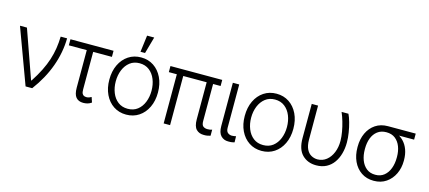

<svg xmlns="http://www.w3.org/2000/svg" viewBox="-58 -1295 4095 1833"><g transform="rotate(15 1990.0 -379.0)"><path d="M224.1 0 22.5 -545.9H91.3L259.8 -69.3H264.6Q309.1 -137.2 339.1 -197.8Q369.1 -258.3 387.5 -315.4Q405.8 -372.6 414.6 -429.4Q423.3 -486.3 424.8 -545.9H488.3Q486.3 -406.2 436.5 -268.1Q386.7 -129.9 289.6 0Z M947.3 -545.9V-485.8H521.5V-545.9ZM698.7 -545.9H762.2V-115.2Q762.2 -85.9 769.8 -72.5Q777.3 -59.1 788.8 -55.2Q800.3 -51.3 813 -51.3Q825.7 -51.3 838.1 -55.9Q850.6 -60.5 859.4 -65.9L876.5 -15.1Q855 0 835 4.6Q814.9 9.3 794.9 9.3Q748 9.3 723.4 -20Q698.7 -49.3 698.7 -115.2Z M1219.7 11.7Q1148.9 11.7 1094.7 -24.2Q1040.5 -60.1 1010 -123.8Q979.5 -187.5 979.5 -270Q979.5 -354 1010 -417.7Q1040.5 -481.4 1094.7 -517.3Q1148.9 -553.2 1219.7 -553.2Q1290.5 -553.2 1344.5 -517.3Q1398.4 -481.4 1429.2 -417.7Q1460 -354 1460 -270Q1460 -187.5 1429.4 -123.8Q1398.9 -60.1 1344.7 -24.2Q1290.5 11.7 1219.7 11.7ZM1219.7 -45.9Q1276.9 -45.9 1316.2 -76.4Q1355.5 -106.9 1376 -158.2Q1396.5 -209.5 1396.5 -270Q1396.5 -331.5 1376 -382.8Q1355.5 -434.1 1315.9 -464.8Q1276.4 -495.6 1219.7 -495.6Q1163.1 -495.6 1123.8 -464.6Q1084.5 -433.6 1063.7 -382.6Q1043 -331.5 1043 -270Q1043 -209.5 1063.5 -158.2Q1084 -106.9 1123.5 -76.4Q1163.1 -45.9 1219.7 -45.9ZM1198.2 -603.5 1219.2 -768.6H1289.6L1243.2 -603.5Z M2021.5 -545.9V-485.8H1509.8V-545.9ZM1652.3 -545.9V0H1588.9V-545.9ZM1883.8 -545.9H1947.3V-122.1Q1946.8 -80.6 1964.4 -67.6Q1981.9 -54.7 2007.8 -55.2Q2019 -54.7 2031 -56.9Q2043 -59.1 2051.8 -62V-2.4Q2040 1 2024.4 4.4Q2008.8 7.8 1987.8 7.3Q1939.9 7.8 1911.9 -21.2Q1883.8 -50.3 1883.8 -119.6Z M2126.5 -545.9H2189.5V-118.2Q2189.9 -82.5 2207.8 -68.8Q2225.6 -55.2 2247.6 -55.2Q2260.7 -55.2 2272.5 -57.4Q2284.2 -59.6 2288.1 -61L2289.6 -0.5Q2281.7 2 2266.6 4.6Q2251.5 7.3 2228 6.8Q2184.1 7.3 2155.3 -22.5Q2126.5 -52.2 2126.5 -118.2Z M2558.1 11.7Q2487.3 11.7 2433.1 -24.2Q2378.9 -60.1 2348.4 -123.8Q2317.9 -187.5 2317.9 -270Q2317.9 -354 2348.4 -417.7Q2378.9 -481.4 2433.1 -517.3Q2487.3 -553.2 2558.1 -553.2Q2628.9 -553.2 2682.9 -517.3Q2736.8 -481.4 2767.6 -417.7Q2798.3 -354 2798.3 -270Q2798.3 -187.5 2767.8 -123.8Q2737.3 -60.1 2683.1 -24.2Q2628.9 11.7 2558.1 11.7ZM2558.1 -45.9Q2615.2 -45.9 2654.5 -76.4Q2693.8 -106.9 2714.4 -158.2Q2734.9 -209.5 2734.9 -270Q2734.9 -331.5 2714.4 -382.8Q2693.8 -434.1 2654.3 -464.8Q2614.7 -495.6 2558.1 -495.6Q2501.5 -495.6 2462.2 -464.6Q2422.9 -433.6 2402.1 -382.6Q2381.3 -331.5 2381.3 -270Q2381.3 -209.5 2401.9 -158.2Q2422.4 -106.9 2461.9 -76.4Q2501.5 -45.9 2558.1 -45.9Z M2906.2 -545.9H2968.8L2969.2 -208Q2969.7 -151.4 2986.6 -116.5Q3003.4 -81.5 3032 -65.2Q3060.5 -48.8 3094.7 -48.3Q3145 -48.8 3182.9 -78.9Q3220.7 -108.9 3241.9 -160.4Q3263.2 -211.9 3262.7 -276.4Q3262.2 -317.9 3253.9 -365.2Q3245.6 -412.6 3231.9 -459.7Q3218.3 -506.8 3201.2 -545.9H3269Q3283.7 -515.6 3296.6 -469.7Q3309.6 -423.8 3317.6 -372.8Q3325.7 -321.8 3325.7 -275.9Q3325.7 -218.3 3311.5 -166.7Q3297.4 -115.2 3269 -75.4Q3240.7 -35.6 3197.8 -12.9Q3154.8 9.8 3097.2 9.8Q3012.2 9.8 2958.7 -44.2Q2905.3 -98.1 2905.8 -210Z M3435.1 -258.3V-266.1Q3435.1 -340.8 3462.9 -400.4Q3490.7 -460 3542.2 -494.4Q3593.8 -528.8 3664.6 -528.8Q3679.2 -527.3 3690.9 -520.3Q3702.6 -513.2 3716.8 -504.2Q3731 -495.1 3751.5 -486.8Q3797.9 -470.7 3830.1 -437.5Q3862.3 -404.3 3879.2 -357.9Q3896 -311.5 3896 -255.4V-247.6Q3896 -177.7 3868.2 -119.1Q3840.3 -60.5 3788.8 -25.1Q3737.3 10.3 3666 10.3Q3595.2 10.3 3543.2 -24.9Q3491.2 -60.1 3463.1 -120.8Q3435.1 -181.6 3435.1 -258.3ZM3507.8 -266.1V-258.3Q3507.8 -200.2 3525.6 -152.8Q3543.5 -105.5 3578.6 -77.4Q3613.8 -49.3 3666 -49.3Q3717.8 -49.3 3752.7 -77.6Q3787.6 -106 3805.4 -153.6Q3823.2 -201.2 3823.2 -260.3V-268.1Q3823.2 -323.7 3805.7 -369.4Q3788.1 -415 3753.4 -442.1Q3718.8 -469.2 3665.5 -469.2Q3613.3 -469.2 3577.9 -441.9Q3542.5 -414.6 3525.1 -368.7Q3507.8 -322.8 3507.8 -266.1ZM3938.5 -528.8V-469.2H3664.6V-528.8Z"/></g></svg>

Font: Inter Tight Light
Style: Regular
Weight: 300
Designer: Rasmus Andersson
Foundry: rsms
Version: Version 3.004